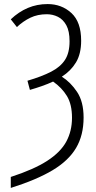

<svg xmlns="http://www.w3.org/2000/svg" viewBox="-20 -744 473 944"><path d="M33 126Q147 89 212.5 46.5Q278 4 306 -48Q334 -100 334 -165Q334 -231 309 -272Q284 -313 241 -343Q215 -331 186.5 -321Q158 -311 127 -302L115 -347Q186 -368 231.5 -391.5Q277 -415 299.5 -449.5Q322 -484 322 -541Q322 -591 306 -620Q290 -649 264.5 -661.5Q239 -674 210 -674Q165 -674 129.5 -657Q94 -640 63 -611L33 -649Q72 -686 117 -705Q162 -724 214 -724Q283 -724 331 -680Q379 -636 379 -544Q379 -479 353.5 -437Q328 -395 284 -367Q327 -340 359 -292Q391 -244 391 -166Q391 -79 354 -16.5Q317 46 238.5 93Q160 140 33 180Z"/></svg>

Font: Noto Sans ExtraCondensed Light
Style: Regular
Weight: 300
Width: 2
Designer: Monotype Design Team
Foundry: Monotype Imaging Inc.
Version: Version 2.013; ttfautohint (v1.8.4.7-5d5b)